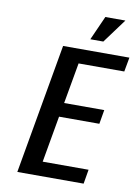

<svg xmlns="http://www.w3.org/2000/svg" viewBox="-96 -954 743 1018"><g transform="rotate(10 275.0 -445.0)"><path d="M70 0 193 -700H550L536 -623H290L251 -403H467L454 -327H237L193 -77H440L427 0ZM329 -760 387 -890H495L399 -760Z"/></g></svg>

Font: Cuprum SemiBold
Style: Italic
Weight: 600
Italic angle: -10°
Version: Version 3.000